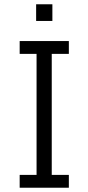

<svg xmlns="http://www.w3.org/2000/svg" viewBox="-20 -878 413 898"><path d="M72 0V-60H151V-626H72V-686H302V-626H222V-60H302V0ZM149 -780V-858H225V-780Z"/></svg>

Font: Chivo ExtraLight
Style: Regular
Weight: 250
Designer: Hector Gatti
Foundry: Omnibus-Type
Version: Version 2.002